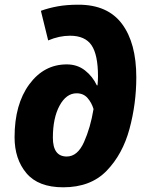

<svg xmlns="http://www.w3.org/2000/svg" viewBox="-20 -787 626 817"><path d="M249 10Q366 10 434 -60.5Q502 -131 531 -238.5Q560 -346 560 -458Q560 -604 499 -685.5Q438 -767 314 -767Q264 -767 225.5 -760Q187 -753 154 -741L185 -615Q232 -635 278 -635Q342 -635 369.5 -594.5Q397 -554 397 -462Q397 -446 395 -424H392Q374 -462 341.5 -487.5Q309 -513 264 -513Q167 -513 104.5 -428Q42 -343 42 -203Q42 -110 92.5 -50Q143 10 249 10ZM264 -121Q205 -121 205 -201Q205 -285 233.5 -337.5Q262 -390 306 -390Q335 -390 352.5 -370Q370 -350 378 -323Q365 -244 337.5 -182.5Q310 -121 264 -121Z"/></svg>

Font: Noto Sans Display Extra
Style: Italic
Weight: 800
Italic angle: -12°
Designer: Monotype Design Team
Foundry: Monotype Imaging Inc.
Version: Version 1.900